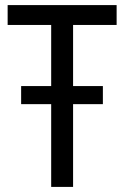

<svg xmlns="http://www.w3.org/2000/svg" viewBox="-20 -734 489 754"><path d="M267 0V-325H384V-396H267V-636H438V-714H10V-636H181V-396H63V-325H181V0Z"/></svg>

Font: Noto Sans Display SemiCondensed
Style: Regular
Weight: 400
Width: 4
Designer: Monotype Design team
Foundry: Monotype Imaging Inc.
Version: 1.000